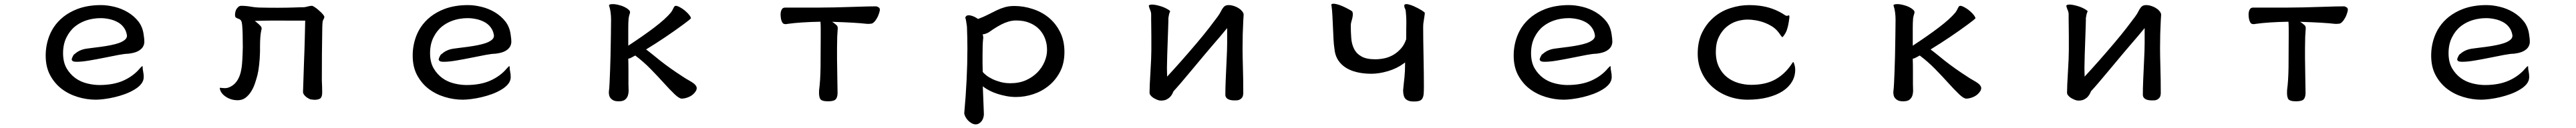

<svg xmlns="http://www.w3.org/2000/svg" viewBox="-20 -498 14040 699"><path d="M530.3 -470.2Q458 -470.2 401.4 -448.7Q316.9 -416 272 -347.7Q244.1 -304.2 233.9 -249.5Q229 -222.7 229 -194.3Q229 -132.8 252.9 -87.9Q276.9 -43 315.4 -13.2Q354.5 16.6 403.6 31.5Q452.6 46.4 502 46.4Q520 46.4 547.4 43Q606.4 35.6 661.6 15.6Q690.4 4.9 713.4 -9.3Q736.3 -22.9 749.8 -40Q763.2 -57.1 763.2 -77.1Q763.2 -93.3 760.3 -106.4Q757.3 -119.6 757.3 -133.8Q757.3 -135.7 756.8 -137.2Q754.9 -136.7 752.9 -135.3Q751 -133.8 749 -131.8Q745.6 -128.4 741.7 -124Q707 -82.5 652.8 -58.1Q598.6 -33.7 521.5 -33.7Q490.7 -33.7 456.1 -42Q381.3 -60.1 343.3 -124.5Q323.7 -158.2 323.7 -207.5Q323.7 -256.8 342.3 -293.9Q360.8 -331.1 389.6 -354Q431.6 -387.2 490.2 -396Q507.8 -398.9 529.1 -398.9Q550.3 -398.9 574.2 -394Q598.1 -389.2 618.7 -378.4Q639.6 -367.7 653.3 -349.6Q667.5 -331.5 671.4 -307.1Q671.9 -305.2 671.9 -302.7Q671.9 -289.6 659.2 -279.5Q646.5 -269.5 625.5 -262.2Q590.3 -250.5 528.3 -242.2Q503.4 -238.8 481.9 -236.3Q460.4 -233.9 448.7 -231.9Q420.9 -227.5 399.4 -212.9Q391.1 -207 381.8 -199.2Q371.6 -182.1 370.6 -172.9Q370.6 -170.4 375 -165.5Q379.4 -160.6 399.4 -160.6Q426.3 -160.6 466.6 -167.5Q506.8 -174.3 547.9 -182.6Q588.9 -190.9 624.8 -197.8Q660.6 -204.6 678.7 -204.6Q713.4 -208.5 732.4 -218.8Q751 -229 758.8 -242.2Q766.6 -255.4 766.6 -270Q766.6 -285.6 763.2 -306.2Q758.3 -349.1 734.9 -379.9Q710.9 -410.6 677 -430.9Q643.1 -451.2 604 -460.7Q564.9 -470.2 530.3 -470.2Z M1735.8 6.8Q1735.8 -20.5 1733.9 -59.6Q1733.9 -145.5 1734.4 -204.6Q1735.8 -330.6 1736.3 -346.9Q1736.8 -363.3 1737.1 -367.7Q1737.3 -372.1 1737.8 -374.5Q1737.8 -383.3 1742.7 -391.8Q1747.6 -400.4 1747.6 -405.3Q1747.6 -415 1718.3 -440.9Q1706.5 -451.7 1695.3 -459Q1684.1 -466.3 1679.7 -466.3Q1670.4 -466.3 1656.2 -462.4Q1642.1 -458.5 1634.5 -458.5Q1627 -458.5 1617.4 -458.3Q1607.9 -458 1595.7 -457.5Q1546.9 -455.6 1493.2 -455.6Q1439.5 -455.6 1406.2 -456.5Q1376.5 -456.5 1348.1 -461.4Q1319.8 -466.3 1294.9 -466.3Q1284.7 -466.3 1276.9 -458.5Q1269 -450.7 1265.1 -440.9Q1260.7 -429.2 1260.7 -417.5Q1260.7 -409.2 1263.2 -404.3Q1270 -398.4 1274.4 -397.5Q1280.8 -395.5 1285.6 -393.1L1290 -389.6Q1293 -387.2 1294.9 -382.8Q1298.3 -376.5 1299.8 -360.4Q1303.2 -323.2 1303.2 -240.2Q1301.3 -159.7 1296.9 -129.9Q1294.4 -114.3 1291 -100.1Q1283.2 -71.3 1268.1 -51.3Q1252.9 -30.8 1227.1 -20.5Q1216.8 -16.6 1206.1 -16.6Q1197.3 -16.6 1189.9 -17.6Q1182.6 -18.6 1181.6 -18.6Q1178.7 -18.6 1177.7 -18.1Q1177.7 -17.6 1177.7 -16.6Q1177.7 -15.6 1178.2 -12.7Q1183.6 12.7 1211.7 31Q1239.7 49.3 1275.4 49.3Q1300.3 49.3 1318.4 35.6Q1336.4 21.5 1349.4 0.5Q1362.3 -20.5 1370.1 -44.9Q1377.4 -66.4 1382.8 -87.4Q1388.2 -108.4 1392.1 -142.8Q1396 -177.2 1397 -214.8V-241.7Q1397 -301.8 1403.8 -332Q1405.8 -338.4 1405.8 -341.8Q1405.8 -349.6 1400.9 -355Q1392.6 -364.7 1377.9 -376.5L1368.7 -383.8Q1434.1 -385.7 1466.1 -385.7Q1498 -385.7 1536.1 -385.5Q1574.2 -385.3 1638.7 -385.3H1643.1V-380.9Q1643.1 -370.1 1641.1 -293.5Q1639.2 -216.8 1637.2 -171.4Q1635.7 -140.6 1632.3 -24.9Q1631.3 1 1631.3 4.4Q1631.3 14.6 1643.1 26.4Q1652.3 35.6 1665.5 42Q1672.9 45.4 1677.7 45.4H1678.2Q1691.9 47.4 1700.2 46.9Q1720.2 44.9 1727.1 38.1Q1735.8 29.3 1735.8 6.8Z M2530.3 -470.2Q2458 -470.2 2401.4 -448.7Q2316.9 -416 2272 -347.7Q2244.1 -304.2 2233.9 -249.5Q2229 -222.7 2229 -194.3Q2229 -132.8 2252.9 -87.9Q2276.9 -43 2315.4 -13.2Q2354.5 16.6 2403.6 31.5Q2452.6 46.4 2502 46.4Q2520 46.4 2547.4 43Q2606.4 35.6 2661.6 15.6Q2690.4 4.9 2713.4 -9.3Q2736.3 -22.9 2749.8 -40Q2763.2 -57.1 2763.2 -77.1Q2763.2 -93.3 2760.3 -106.4Q2757.3 -119.6 2757.3 -133.8Q2757.3 -135.7 2756.8 -137.2Q2754.9 -136.7 2752.9 -135.3Q2751 -133.8 2749 -131.8Q2745.6 -128.4 2741.7 -124Q2707 -82.5 2652.8 -58.1Q2598.6 -33.7 2521.5 -33.7Q2490.7 -33.7 2456.1 -42Q2381.3 -60.1 2343.3 -124.5Q2323.7 -158.2 2323.7 -207.5Q2323.7 -256.8 2342.3 -293.9Q2360.8 -331.1 2389.6 -354Q2431.6 -387.2 2490.2 -396Q2507.8 -398.9 2529.1 -398.9Q2550.3 -398.9 2574.2 -394Q2598.1 -389.2 2618.7 -378.4Q2639.6 -367.7 2653.3 -349.6Q2667.5 -331.5 2671.4 -307.1Q2671.9 -305.2 2671.9 -302.7Q2671.9 -289.6 2659.2 -279.5Q2646.5 -269.5 2625.5 -262.2Q2590.3 -250.5 2528.3 -242.2Q2503.4 -238.8 2481.9 -236.3Q2460.4 -233.9 2448.7 -231.9Q2420.9 -227.5 2399.4 -212.9Q2391.1 -207 2381.8 -199.2Q2371.6 -182.1 2370.6 -172.9Q2370.6 -170.4 2375 -165.5Q2379.4 -160.6 2399.4 -160.6Q2426.3 -160.6 2466.6 -167.5Q2506.8 -174.3 2547.9 -182.6Q2588.9 -190.9 2624.8 -197.8Q2660.6 -204.6 2678.7 -204.6Q2713.4 -208.5 2732.4 -218.8Q2751 -229 2758.8 -242.2Q2766.6 -255.4 2766.6 -270Q2766.6 -285.6 2763.2 -306.2Q2758.3 -349.1 2734.9 -379.9Q2710.9 -410.6 2677 -430.9Q2643.1 -451.2 2604 -460.7Q2564.9 -470.2 2530.3 -470.2Z M3403.8 -248.5V-346.2Q3403.8 -375 3405.8 -398.9Q3406.7 -405.3 3408.7 -412.6Q3412.6 -423.8 3413.6 -431.2Q3413.6 -438.5 3404.3 -446.3Q3390.1 -458.5 3366.2 -466.8Q3358.4 -469.2 3346.7 -472.2Q3332 -475.6 3319.8 -475.6Q3307.6 -475.6 3301.8 -472.7Q3298.8 -471.2 3298.8 -469.7Q3298.8 -467.8 3299.8 -465.3Q3305.2 -449.2 3307.6 -429.9Q3310.1 -410.6 3310.1 -389.6Q3310.1 -373 3309.1 -302.7Q3308.1 -232.4 3307.1 -190.4Q3305.2 -115.2 3301.8 -43Q3300.3 -13.2 3298.3 0.5Q3297.9 3.4 3297.9 8.1Q3297.9 12.7 3299.3 20.5Q3303.2 40 3322.3 49.8Q3333 55.2 3351.6 55.2Q3376.5 55.2 3387.2 45.4Q3398.4 35.6 3402.1 22.7Q3405.8 9.8 3405.8 -2.9Q3405.8 -5.9 3405.5 -10.3Q3405.3 -14.6 3405.3 -20Q3404.8 -30.3 3404.8 -39.1V-110.8Q3404.8 -148.4 3403.8 -177.2L3407.2 -178.2Q3414.6 -179.7 3422.9 -184.6Q3431.6 -189.5 3441.9 -194.8Q3486.3 -161.6 3526.1 -120.8Q3565.9 -80.1 3594.7 -47.9Q3630.9 -7.8 3656.2 16.4Q3681.6 40.5 3695.3 40.5Q3714.8 40.5 3737.8 29.8Q3760.3 19 3773.4 -2.9Q3776.9 -10.7 3776.9 -15.9Q3776.9 -21 3775.4 -24.4Q3771 -34.2 3760.3 -42.5Q3749.5 -50.8 3733.4 -59.6Q3717.3 -68.4 3701.7 -79.1Q3633.3 -123 3577.6 -167Q3554.7 -185.1 3542 -195.8Q3520.5 -213.4 3501 -228Q3608.4 -293.9 3704.1 -364.7Q3740.7 -391.6 3745.6 -398.4Q3744.6 -406.7 3731.4 -421.9Q3723.6 -430.7 3711.7 -440.7Q3699.7 -450.7 3685.3 -458.5Q3670.9 -466.3 3661.6 -466.3Q3655.3 -465.3 3650.4 -454.6Q3644.5 -440.9 3636.2 -429.7Q3606.4 -394 3546.1 -348.1Q3485.8 -302.2 3403.8 -248.5Z M4256.3 -366.7Q4259.3 -366.2 4263.7 -366.2Q4266.6 -366.2 4272.9 -367.7Q4342.3 -377.4 4451.2 -379.4Q4452.6 -362.3 4452.6 -342.8V-300.8Q4452.6 -206.1 4451.7 -131.6Q4450.7 -57.1 4443.8 -6.3Q4443.4 1.5 4443.4 8.8Q4443.4 29.3 4449.2 41Q4456.5 55.2 4492.2 55.2Q4524.4 55.2 4534.4 44.2Q4544.4 33.2 4544.4 8.8Q4544.4 5.4 4543 -75.4Q4541.5 -156.2 4541.5 -177.7V-235.8Q4541.5 -264.6 4542.5 -297.9Q4542.5 -298.3 4543 -305.2Q4543.5 -312 4543.9 -320.3Q4544.4 -328.6 4544.9 -335Q4545.4 -341.3 4545.4 -343Q4545.4 -344.7 4545.2 -346.4Q4544.9 -348.1 4544.7 -349.6Q4544.4 -351.1 4544.2 -352.3Q4543.9 -353.5 4543.5 -354.5Q4541.5 -359.9 4526.9 -370.6L4515.1 -378.9Q4586.9 -376.5 4628.4 -374Q4669.9 -371.6 4705.6 -367.7H4716.3Q4721.2 -367.7 4727.1 -368.7H4727.5Q4737.3 -368.7 4751 -386.2Q4754.9 -391.6 4760.3 -400.9Q4765.6 -410.2 4769.5 -422.4Q4774.9 -437.5 4774.9 -444.3Q4774.9 -454.1 4768.1 -458Q4761.7 -461.4 4759 -462.4Q4756.3 -463.4 4755.9 -463.4Q4715.8 -463.4 4645 -460.9Q4517.6 -456.5 4440.4 -456.5H4258.8Q4246.6 -456.5 4241.2 -447.8Q4233.9 -436.5 4233.9 -418.5Q4233.9 -407.2 4236.3 -394.5Q4240.2 -377.4 4247.1 -370.6Q4250.5 -367.2 4256.3 -366.7Z M5240.7 -401.9Q5240.7 -399.4 5241.2 -398.4Q5244.6 -391.6 5249.5 -353V-352.5Q5252 -290.5 5252 -231.4Q5252 -68.4 5234.9 119.1Q5234.9 127 5240.2 138.2Q5252.4 162.1 5274.9 174.8Q5286.1 181.2 5297.9 181.2Q5312 181.2 5324.7 168.9Q5335.9 157.7 5339.8 140.6Q5341.8 132.3 5341.8 125Q5341.8 120.6 5341.3 111.3L5335.9 -26.9L5343.3 -21Q5356 -11.7 5375 -2Q5413.1 17.1 5465.3 26.9Q5490.7 31.7 5516.6 31.7Q5564.9 31.7 5612.1 15.9Q5659.2 0 5696.5 -30.8Q5733.9 -61.5 5757.3 -106.9Q5780.8 -152.3 5780.8 -214.4Q5780.8 -276.4 5756.8 -323.7Q5732.9 -371.1 5694.6 -402.3Q5656.2 -433.6 5606.9 -449.2Q5558.1 -465.3 5507.8 -465.3Q5479 -465.3 5456.1 -458.7Q5433.1 -452.1 5410.9 -441.4Q5388.7 -430.7 5365.2 -418.5Q5341.8 -406.2 5310.1 -394.5Q5291 -407.2 5277.8 -411.1Q5267.6 -414.6 5258.8 -414.6Q5250 -414.6 5245.4 -409.9Q5240.7 -405.3 5240.7 -401.9ZM5334.5 -197.3Q5334.5 -253.9 5337.4 -283.2Q5337.4 -284.2 5337.6 -285.4Q5337.9 -286.6 5337.9 -287.1Q5337.9 -288.6 5338.4 -290Q5338.4 -295.9 5337.9 -298.3Q5337.4 -300.8 5335.4 -310.5L5340.3 -311Q5350.6 -312.5 5362.3 -318.4Q5365.7 -320.3 5368.7 -321.8Q5418.5 -357.4 5454.6 -372.6Q5464.8 -376.5 5475.1 -379.9Q5496.6 -386.2 5517.6 -386.2Q5559.6 -386.2 5589.8 -373.5Q5622.6 -360.4 5644 -337.4Q5675.3 -303.7 5683.6 -255.9Q5686 -240.7 5686 -224.6Q5686 -193.4 5672.4 -161.1Q5658.2 -127.4 5632.3 -101.6Q5606.4 -75.7 5571.3 -60.1Q5534.2 -43.5 5486.3 -43.5Q5457.5 -43.5 5433.1 -50Q5408.7 -56.6 5389.2 -65.9Q5369.6 -75.2 5356.2 -85.7Q5342.8 -96.2 5335.4 -105Q5334.5 -131.8 5334.5 -155.8Z M6757.3 -418Q6757.3 -424.8 6752 -433.1Q6744.1 -442.4 6743.2 -443.1Q6742.2 -443.8 6741.7 -444.6Q6741.2 -445.3 6740.5 -445.8Q6739.7 -446.3 6739 -446.8Q6738.3 -447.3 6737.5 -448Q6736.8 -448.7 6735.8 -449.2Q6722.7 -459 6706.3 -464.6Q6689.9 -470.2 6675.8 -470.2Q6664.6 -470.2 6656.2 -465.8Q6645.5 -460 6632.8 -434.6Q6627 -422.4 6614.7 -405.8Q6599.1 -384.3 6569.8 -346.4Q6540.5 -308.6 6503.4 -264.6Q6415.5 -160.6 6340.3 -79.6V-90.8Q6340.3 -98.6 6339.8 -104Q6339.4 -113.3 6339.4 -127.4Q6339.4 -166 6345.7 -335Q6347.2 -372.1 6347.2 -383.1Q6347.2 -394 6347.2 -396Q6347.2 -397.9 6347.4 -399.9Q6347.7 -401.9 6348.1 -404.3Q6351.1 -424.8 6356.4 -434.6Q6356.9 -435.1 6356.9 -435.5Q6356.9 -439.9 6341.8 -448.2Q6322.8 -459.5 6297.4 -466.3Q6272.9 -473.1 6257.8 -473.1Q6249.5 -473.1 6244.1 -470.7Q6242.7 -469.7 6241.7 -468.8Q6240.7 -467.8 6240.7 -465.8Q6240.7 -463.9 6241.7 -461.4Q6243.7 -453.6 6247.3 -445.1Q6251 -436.5 6252.2 -430.4Q6253.4 -424.3 6253.4 -418V-388.7Q6253.4 -373 6253.9 -350.6Q6254.4 -328.1 6254.4 -297.4V-223.6Q6254.4 -184.1 6249.5 -104.5Q6244.6 -25.4 6244.6 8.8Q6244.6 17.6 6254.4 27.3Q6260.3 33.2 6266.6 37.1Q6291 51.3 6305.7 51.3Q6326.2 51.3 6337.9 44.9Q6351.6 37.6 6358.9 28.8Q6366.2 20 6369.6 12.7L6375.5 0Q6404.3 -30.8 6467.8 -107.4Q6539.6 -193.8 6551.8 -208L6590.8 -253.9L6629.4 -298.8Q6647.9 -320.3 6667.5 -344.7V-260.7Q6667.5 -228.5 6664.1 -160.2Q6660.6 -91.8 6659.7 -62.5Q6657.7 -13.7 6657.7 17.6V18.1Q6657.7 18.6 6657.7 19.5Q6657.7 32.7 6668.5 41Q6681.2 50.3 6708 50.3Q6713.9 50.3 6721.7 49.8Q6729.5 49.3 6735.4 46.1Q6741.2 43 6744.1 40Q6747.1 37.1 6749.5 34.2Q6754.4 26.9 6755.4 11.7Q6755.4 -66.4 6753.4 -130.4Q6751.5 -194.3 6751.5 -236.3Q6751.5 -313 6755.4 -385.3Q6756.8 -409.2 6757.1 -413.3Q6757.3 -417.5 6757.3 -418Z M7641.1 -434.1Q7643.6 -407.7 7643.8 -392.6Q7644 -377.4 7644 -371.1Q7644 -364.7 7643.6 -342.5Q7643.1 -320.3 7643.1 -284.2V-283.2Q7632.8 -253.4 7615.2 -233.4Q7579.1 -192.4 7527.3 -180.2Q7501.5 -174.3 7474.6 -174.3Q7426.8 -174.3 7399.9 -189.5Q7372.6 -204.6 7359.4 -230.7Q7346.2 -256.8 7343.8 -290Q7341.3 -323.2 7341.3 -358.4Q7341.3 -368.7 7344.2 -378.7Q7347.2 -388.7 7349.1 -396.5Q7352.5 -411.1 7352.5 -419.9Q7352.5 -427.7 7349.6 -435.1Q7344.7 -440.4 7314.5 -455.6Q7278.3 -473.6 7254.9 -477.1Q7251 -477.5 7249.3 -477.5Q7247.6 -477.5 7245.6 -477.5Q7240.7 -477.5 7237.3 -475.6Q7235.4 -474.6 7235.4 -471.2Q7235.4 -467.8 7236.8 -462.9V-462.4Q7239.7 -441.9 7241.2 -411.6L7247.1 -285.6Q7248.5 -254.4 7252.4 -231Q7257.3 -172.9 7301.3 -137.7Q7331.5 -113.8 7376 -103.5Q7411.6 -95.2 7453.6 -95.2Q7495.6 -95.2 7544.2 -109.6Q7592.8 -124 7630.4 -151.9L7637.2 -157.2V-148.4Q7637.2 -110.4 7633.8 -75.7Q7632.3 -61 7630.4 -44.9Q7628.4 -28.8 7626.5 -4.9Q7626.5 28.8 7640.1 42.5Q7645.5 47.4 7653.8 51.3Q7665 56.2 7685.1 56.2Q7705.1 56.2 7716.3 52.2Q7726.6 48.3 7731.4 39.6Q7736.8 30.8 7738.3 16.1Q7739.7 1 7739.7 -24.4Q7739.7 -49.8 7739.3 -95.2Q7738.8 -140.6 7737.8 -188.5Q7735.8 -284.2 7735.8 -346.7Q7735.8 -362.8 7736.8 -370.6Q7738.8 -384.3 7741.2 -399.7Q7743.7 -415 7744.1 -419.4Q7744.6 -423.8 7744.6 -428.7Q7740.2 -433.6 7727.1 -441.9Q7709 -453.1 7684.1 -464.4Q7668.5 -471.2 7655.3 -474.1Q7649.4 -475.6 7645 -475.6Q7637.2 -475.6 7634.8 -472.7Q7632.8 -471.2 7632.8 -468.3Q7632.8 -457.5 7636.5 -451.7Q7640.1 -445.8 7641.1 -434.1Z M8530.3 -470.2Q8458 -470.2 8401.4 -448.7Q8316.9 -416 8272 -347.7Q8244.1 -304.2 8233.9 -249.5Q8229 -222.7 8229 -194.3Q8229 -132.8 8252.9 -87.9Q8276.9 -43 8315.4 -13.2Q8354.5 16.6 8403.6 31.5Q8452.6 46.4 8502 46.4Q8520 46.4 8547.4 43Q8606.4 35.6 8661.6 15.6Q8690.4 4.9 8713.4 -9.3Q8736.3 -22.9 8749.8 -40Q8763.2 -57.1 8763.2 -77.1Q8763.2 -93.3 8760.3 -106.4Q8757.3 -119.6 8757.3 -133.8Q8757.3 -135.7 8756.8 -137.2Q8754.9 -136.7 8752.9 -135.3Q8751 -133.8 8749 -131.8Q8745.6 -128.4 8741.7 -124Q8707 -82.5 8652.8 -58.1Q8598.6 -33.7 8521.5 -33.7Q8490.7 -33.7 8456.1 -42Q8381.3 -60.1 8343.3 -124.5Q8323.7 -158.2 8323.7 -207.5Q8323.7 -256.8 8342.3 -293.9Q8360.8 -331.1 8389.6 -354Q8431.6 -387.2 8490.2 -396Q8507.8 -398.9 8529.1 -398.9Q8550.3 -398.9 8574.2 -394Q8598.1 -389.2 8618.7 -378.4Q8639.6 -367.7 8653.3 -349.6Q8667.5 -331.5 8671.4 -307.1Q8671.9 -305.2 8671.9 -302.7Q8671.9 -289.6 8659.2 -279.5Q8646.5 -269.5 8625.5 -262.2Q8590.3 -250.5 8528.3 -242.2Q8503.4 -238.8 8481.9 -236.3Q8460.4 -233.9 8448.7 -231.9Q8420.9 -227.5 8399.4 -212.9Q8391.1 -207 8381.8 -199.2Q8371.6 -182.1 8370.6 -172.9Q8370.6 -170.4 8375 -165.5Q8379.4 -160.6 8399.4 -160.6Q8426.3 -160.6 8466.6 -167.5Q8506.8 -174.3 8547.9 -182.6Q8588.9 -190.9 8624.8 -197.8Q8660.6 -204.6 8678.7 -204.6Q8713.4 -208.5 8732.4 -218.8Q8751 -229 8758.8 -242.2Q8766.6 -255.4 8766.6 -270Q8766.6 -285.6 8763.2 -306.2Q8758.3 -349.1 8734.9 -379.9Q8710.9 -410.6 8677 -430.9Q8643.1 -451.2 8604 -460.7Q8564.9 -470.2 8530.3 -470.2Z M9730 -415Q9730 -415 9729.7 -415Q9729.5 -415 9728.5 -415Q9726.1 -412.6 9720.2 -411.6Q9718.8 -411.6 9717.8 -411.6Q9711.4 -411.6 9702.6 -418.5Q9642.6 -457.5 9567.9 -466.8Q9541.5 -470.2 9512.7 -470.2Q9461.4 -470.2 9411.6 -454.1Q9349.6 -434.6 9305.7 -390.6Q9276.4 -361.8 9256.8 -322.3Q9231.9 -272.5 9231.9 -205.1Q9231.9 -149.4 9253.4 -102.8Q9274.9 -56.2 9312 -23.2Q9349.1 9.8 9398.7 28.1Q9448.2 46.4 9502.9 46.4Q9564.9 46.4 9613.8 33.7Q9710 8.8 9745.6 -51.8Q9763.2 -81.1 9763.2 -117.2Q9763.2 -132.3 9758.3 -147Q9755.4 -156.7 9752.9 -159.7Q9750 -158.7 9744.1 -148.9Q9708 -94.2 9655.3 -64.5Q9602.5 -34.7 9523.4 -34.7Q9488.8 -34.7 9454.3 -44.7Q9419.9 -54.7 9392.1 -76.2Q9364.7 -97.7 9347.7 -132.3Q9330.6 -167 9330.6 -214.8Q9330.6 -262.7 9347.2 -296.4Q9363.8 -330.1 9388.9 -351.1Q9414.1 -372.1 9444.3 -381.8Q9475.1 -391.1 9503.9 -391.1Q9523.9 -391.1 9547.4 -387.2Q9598.1 -378.4 9638.2 -353Q9659.2 -339.4 9674.3 -318.8Q9685.5 -302.7 9687 -301Q9688.5 -299.3 9690.2 -297.4Q9691.9 -295.4 9694.3 -295.4L9696.3 -297.4Q9701.7 -302.7 9710.9 -318.8Q9725.1 -344.2 9731.9 -405.3Q9731 -409.7 9730.5 -412.4Q9730 -415 9730 -415Z M10403.8 -248.5V-346.2Q10403.8 -375 10405.8 -398.9Q10406.7 -405.3 10408.7 -412.6Q10412.6 -423.8 10413.6 -431.2Q10413.6 -438.5 10404.3 -446.3Q10390.1 -458.5 10366.2 -466.8Q10358.4 -469.2 10346.7 -472.2Q10332 -475.6 10319.8 -475.6Q10307.6 -475.6 10301.8 -472.7Q10298.8 -471.2 10298.8 -469.7Q10298.8 -467.8 10299.8 -465.3Q10305.2 -449.2 10307.6 -429.9Q10310.1 -410.6 10310.1 -389.6Q10310.1 -373 10309.1 -302.7Q10308.1 -232.4 10307.1 -190.4Q10305.2 -115.2 10301.8 -43Q10300.3 -13.2 10298.3 0.5Q10297.9 3.4 10297.9 8.1Q10297.9 12.7 10299.3 20.5Q10303.2 40 10322.3 49.8Q10333 55.2 10351.6 55.2Q10376.5 55.2 10387.2 45.4Q10398.4 35.6 10402.1 22.7Q10405.8 9.8 10405.8 -2.9Q10405.8 -5.9 10405.5 -10.3Q10405.3 -14.6 10405.3 -20Q10404.8 -30.3 10404.8 -39.1V-110.8Q10404.8 -148.4 10403.8 -177.2L10407.2 -178.2Q10414.6 -179.7 10422.9 -184.6Q10431.6 -189.5 10441.9 -194.8Q10486.3 -161.6 10526.1 -120.8Q10565.9 -80.1 10594.7 -47.9Q10630.9 -7.8 10656.2 16.4Q10681.6 40.5 10695.3 40.5Q10714.8 40.5 10737.8 29.8Q10760.3 19 10773.4 -2.9Q10776.9 -10.7 10776.9 -15.9Q10776.9 -21 10775.4 -24.4Q10771 -34.2 10760.3 -42.5Q10749.5 -50.8 10733.4 -59.6Q10717.3 -68.4 10701.7 -79.1Q10633.3 -123 10577.6 -167Q10554.7 -185.1 10542 -195.8Q10520.5 -213.4 10501 -228Q10608.4 -293.9 10704.1 -364.7Q10740.7 -391.6 10745.6 -398.4Q10744.6 -406.7 10731.4 -421.9Q10723.6 -430.7 10711.7 -440.7Q10699.7 -450.7 10685.3 -458.5Q10670.9 -466.3 10661.6 -466.3Q10655.3 -465.3 10650.4 -454.6Q10644.5 -440.9 10636.2 -429.7Q10606.4 -394 10546.1 -348.1Q10485.8 -302.2 10403.8 -248.5Z M11757.3 -418Q11757.3 -424.8 11752 -433.1Q11744.1 -442.4 11743.2 -443.1Q11742.2 -443.8 11741.7 -444.6Q11741.2 -445.3 11740.5 -445.8Q11739.7 -446.3 11739 -446.8Q11738.3 -447.3 11737.5 -448Q11736.8 -448.7 11735.8 -449.2Q11722.7 -459 11706.3 -464.6Q11689.9 -470.2 11675.8 -470.2Q11664.6 -470.2 11656.2 -465.8Q11645.5 -460 11632.8 -434.6Q11627 -422.4 11614.7 -405.8Q11599.1 -384.3 11569.8 -346.4Q11540.5 -308.6 11503.4 -264.6Q11415.5 -160.6 11340.3 -79.6V-90.8Q11340.3 -98.6 11339.8 -104Q11339.4 -113.3 11339.4 -127.4Q11339.4 -166 11345.7 -335Q11347.2 -372.1 11347.2 -383.1Q11347.2 -394 11347.2 -396Q11347.2 -397.9 11347.4 -399.9Q11347.7 -401.9 11348.1 -404.3Q11351.1 -424.8 11356.4 -434.6Q11356.9 -435.1 11356.9 -435.5Q11356.9 -439.9 11341.8 -448.2Q11322.8 -459.5 11297.4 -466.3Q11272.9 -473.1 11257.8 -473.1Q11249.5 -473.1 11244.1 -470.7Q11242.7 -469.7 11241.7 -468.8Q11240.7 -467.8 11240.7 -465.8Q11240.7 -463.9 11241.7 -461.4Q11243.7 -453.6 11247.3 -445.1Q11251 -436.5 11252.2 -430.4Q11253.4 -424.3 11253.4 -418V-388.7Q11253.4 -373 11253.9 -350.6Q11254.4 -328.1 11254.4 -297.4V-223.6Q11254.4 -184.1 11249.5 -104.5Q11244.6 -25.4 11244.6 8.8Q11244.6 17.6 11254.4 27.3Q11260.3 33.2 11266.6 37.1Q11291 51.3 11305.7 51.3Q11326.2 51.3 11337.9 44.9Q11351.6 37.6 11358.9 28.8Q11366.2 20 11369.6 12.7L11375.5 0Q11404.3 -30.8 11467.8 -107.4Q11539.6 -193.8 11551.8 -208L11590.8 -253.9L11629.4 -298.8Q11647.9 -320.3 11667.5 -344.7V-260.7Q11667.5 -228.5 11664.1 -160.2Q11660.6 -91.8 11659.7 -62.5Q11657.7 -13.7 11657.7 17.6V18.1Q11657.7 18.6 11657.7 19.5Q11657.7 32.7 11668.5 41Q11681.2 50.3 11708 50.3Q11713.9 50.3 11721.7 49.8Q11729.5 49.3 11735.4 46.1Q11741.2 43 11744.1 40Q11747.1 37.1 11749.5 34.2Q11754.4 26.9 11755.4 11.7Q11755.4 -66.4 11753.4 -130.4Q11751.5 -194.3 11751.5 -236.3Q11751.5 -313 11755.4 -385.3Q11756.8 -409.2 11757.1 -413.3Q11757.3 -417.5 11757.3 -418Z M12256.3 -366.7Q12259.3 -366.2 12263.7 -366.2Q12266.6 -366.2 12272.9 -367.7Q12342.3 -377.4 12451.2 -379.4Q12452.6 -362.3 12452.6 -342.8V-300.8Q12452.6 -206.1 12451.7 -131.6Q12450.7 -57.1 12443.8 -6.3Q12443.4 1.5 12443.4 8.8Q12443.4 29.3 12449.2 41Q12456.5 55.2 12492.2 55.2Q12524.4 55.2 12534.4 44.2Q12544.4 33.2 12544.4 8.8Q12544.4 5.4 12543 -75.4Q12541.5 -156.2 12541.5 -177.7V-235.8Q12541.5 -264.6 12542.5 -297.9Q12542.5 -298.3 12543 -305.2Q12543.5 -312 12543.9 -320.3Q12544.4 -328.6 12544.9 -335Q12545.4 -341.3 12545.4 -343Q12545.4 -344.7 12545.2 -346.4Q12544.9 -348.1 12544.7 -349.6Q12544.4 -351.1 12544.2 -352.3Q12543.9 -353.5 12543.5 -354.5Q12541.5 -359.9 12526.9 -370.6L12515.1 -378.9Q12586.9 -376.5 12628.4 -374Q12669.9 -371.6 12705.6 -367.7H12716.3Q12721.2 -367.7 12727.1 -368.7H12727.5Q12737.3 -368.7 12751 -386.2Q12754.9 -391.6 12760.3 -400.9Q12765.6 -410.2 12769.5 -422.4Q12774.9 -437.5 12774.9 -444.3Q12774.9 -454.1 12768.1 -458Q12761.7 -461.4 12759 -462.4Q12756.3 -463.4 12755.9 -463.4Q12715.8 -463.4 12645 -460.9Q12517.6 -456.5 12440.4 -456.5H12258.8Q12246.6 -456.5 12241.2 -447.8Q12233.9 -436.5 12233.9 -418.5Q12233.9 -407.2 12236.3 -394.5Q12240.2 -377.4 12247.1 -370.6Q12250.5 -367.2 12256.3 -366.7Z M13530.3 -470.2Q13458 -470.2 13401.4 -448.7Q13316.9 -416 13272 -347.7Q13244.1 -304.2 13233.9 -249.5Q13229 -222.7 13229 -194.3Q13229 -132.8 13252.9 -87.9Q13276.9 -43 13315.4 -13.2Q13354.5 16.6 13403.6 31.5Q13452.6 46.4 13502 46.4Q13520 46.4 13547.4 43Q13606.4 35.6 13661.6 15.6Q13690.4 4.9 13713.4 -9.3Q13736.3 -22.9 13749.8 -40Q13763.2 -57.1 13763.2 -77.1Q13763.2 -93.3 13760.3 -106.4Q13757.3 -119.6 13757.3 -133.8Q13757.3 -135.7 13756.8 -137.2Q13754.9 -136.7 13752.9 -135.3Q13751 -133.8 13749 -131.8Q13745.6 -128.4 13741.7 -124Q13707 -82.5 13652.8 -58.1Q13598.6 -33.7 13521.5 -33.7Q13490.7 -33.7 13456.1 -42Q13381.3 -60.1 13343.3 -124.5Q13323.7 -158.2 13323.7 -207.5Q13323.7 -256.8 13342.3 -293.9Q13360.8 -331.1 13389.6 -354Q13431.6 -387.2 13490.2 -396Q13507.8 -398.9 13529.1 -398.9Q13550.3 -398.9 13574.2 -394Q13598.1 -389.2 13618.7 -378.4Q13639.6 -367.7 13653.3 -349.6Q13667.5 -331.5 13671.4 -307.1Q13671.9 -305.2 13671.9 -302.7Q13671.9 -289.6 13659.2 -279.5Q13646.5 -269.5 13625.5 -262.2Q13590.3 -250.5 13528.3 -242.2Q13503.4 -238.8 13481.9 -236.3Q13460.4 -233.9 13448.7 -231.9Q13420.9 -227.5 13399.4 -212.9Q13391.1 -207 13381.8 -199.2Q13371.6 -182.1 13370.6 -172.9Q13370.6 -170.4 13375 -165.5Q13379.4 -160.6 13399.4 -160.6Q13426.3 -160.6 13466.6 -167.5Q13506.8 -174.3 13547.9 -182.6Q13588.9 -190.9 13624.8 -197.8Q13660.6 -204.6 13678.7 -204.6Q13713.4 -208.5 13732.4 -218.8Q13751 -229 13758.8 -242.2Q13766.6 -255.4 13766.6 -270Q13766.6 -285.6 13763.2 -306.2Q13758.3 -349.1 13734.9 -379.9Q13710.9 -410.6 13677 -430.9Q13643.1 -451.2 13604 -460.7Q13564.9 -470.2 13530.3 -470.2Z"/></svg>

Font: Bakudai
Style: Light
Weight: 300
Version: Version 1.48